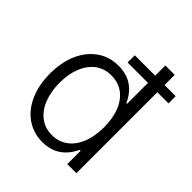

<svg xmlns="http://www.w3.org/2000/svg" viewBox="-197 -836 976 976"><g transform="rotate(45 291.0 -348.0)"><path d="M44.9 -263.7Q44.9 -345.2 72.5 -407.5Q100.1 -469.7 149.9 -503.9Q199.7 -538.1 264.6 -538.1Q377 -538.1 425.8 -431.6H430.7V-582H284.2V-633.8H430.7V-707H498V-633.8H578.1V-582H498V0H432.6V-95.7H425.8Q376 10.7 263.7 10.7Q199.2 10.7 149.7 -23.4Q100.1 -57.6 72.5 -119.9Q44.9 -182.1 44.9 -263.7ZM432.6 -264.6Q432.6 -327.6 413.8 -375.7Q395 -423.8 358.9 -450.7Q322.8 -477.5 272.5 -477.5Q221.7 -477.5 185.5 -449.7Q149.4 -421.9 130.9 -373.8Q112.3 -325.7 112.3 -264.6Q112.3 -203.1 131.1 -154.3Q149.9 -105.5 186 -77.1Q222.2 -48.8 272.5 -48.8Q322.3 -48.8 358.4 -76.2Q394.5 -103.5 413.6 -152.3Q432.6 -201.2 432.6 -264.6Z"/></g></svg>

Font: Pretendard JP Light
Style: Regular
Weight: 300
Designer: Base glyphs from Inter by Rasmus Andersson; Hangeul glyphs from Noto Sans CJK(Source Han Sans) by Jang Soo-young and Kan
Foundry: Kil Hyung-jin
Version: Version 1.309